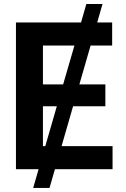

<svg xmlns="http://www.w3.org/2000/svg" viewBox="-20 -839 626 952"><path d="M144.5 92.8 171.4 0H59.1V-727.5H381.8L408.2 -819.3H488.3L461.9 -727.5H536.1V-613.3H429.2L373.5 -420.4H502.4V-312H342.3L285.2 -114.3H538.1V0H252.4L225.6 92.8ZM293 -420.4 349.1 -613.3H192.9V-420.4ZM204.6 -114.3 261.7 -312H192.9V-114.3Z"/></svg>

Font: Inter Display Semi Bold
Style: Regular
Weight: 600
Designer: Rasmus Andersson
Foundry: rsms
Version: Version 4.000;git-37864ae